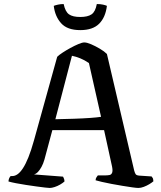

<svg xmlns="http://www.w3.org/2000/svg" viewBox="-20 -930 796 950"><path d="M226 0Q221 0 203 -2Q185 -4 160 -7.5Q135 -11 108.5 -15Q82 -19 59 -23.5Q36 -28 22 -32Q22 -40 25.5 -48Q29 -56 33 -59H42Q54 -59 67 -68Q80 -77 93.5 -97.5Q107 -118 120.5 -151.5Q134 -185 148 -235L263 -649Q272 -658 289.5 -669.5Q307 -681 328 -692.5Q349 -704 368 -712Q387 -720 397 -720Q410 -720 431 -711Q452 -702 474 -689Q496 -676 509 -663L644 -86Q647 -75 651 -68.5Q655 -62 670 -61L730 -57Q732 -53 735 -50Q738 -47 739 -33Q731 -26 718.5 -18.5Q706 -11 691.5 -5.5Q677 0 665 0Q656 0 634.5 -3Q613 -6 586 -10.5Q559 -15 532 -20Q505 -25 484 -30Q463 -35 453 -38Q453 -46 457.5 -53Q462 -60 464 -62H495Q512 -62 522 -64Q532 -66 535.5 -77.5Q539 -89 532 -117L495 -286H239L200 -141Q194 -120 185.5 -104.5Q177 -89 168 -79.5Q159 -70 148 -67L292 -56Q293 -53 296 -47Q299 -41 299 -32Q290 -24 277 -16.5Q264 -9 250 -4.5Q236 0 226 0ZM254 -340Q303 -341 347.5 -342.5Q392 -344 426.5 -346.5Q461 -349 480 -352L420 -618Q398 -633 377 -641.5Q356 -650 336 -654ZM377 -781Q313 -781 282.5 -815Q252 -849 246 -901Q253 -904 266.5 -907Q280 -910 295 -910Q303 -872 321.5 -859Q340 -846 377 -846Q414 -846 433 -859Q452 -872 459 -910Q477 -910 490 -907Q503 -904 509 -901Q502 -844 470.5 -812.5Q439 -781 377 -781Z"/></svg>

Font: Texturina Medium 12pt
Style: Regular
Weight: 400
Version: Version 1.002